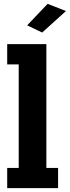

<svg xmlns="http://www.w3.org/2000/svg" viewBox="-20 -980 364 1000"><path d="M17.5 0V-105.5H77.5V-644.5H17.5V-750H221.5V-105.5H282.5V0ZM199.5 -810.5 121.5 -848 228 -960 323.5 -922.5Z"/></svg>

Font: Trispace Condensed SemiBold
Style: Regular
Weight: 600
Width: 3
Designer: Tyler Finck
Foundry: Etcetera Type Company
Version: Version 1.210; ttfautohint (v1.8.3)